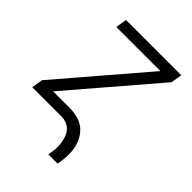

<svg xmlns="http://www.w3.org/2000/svg" viewBox="-201 -616 877 877"><g transform="rotate(45 237.5 -177.5)"><path d="M272 165Q276 146 277.5 127.5Q279 109 277 91Q275 73 269.5 56.5Q264 40 253 26.5Q242 13 225.5 6.5Q209 0 190 0H3L12 -54L365 -466H80L89 -520H446L437 -466L84 -54H190Q217 -54 242.5 -47.5Q268 -41 287 -25.5Q306 -10 318 12Q330 34 335 59.5Q340 85 338.5 111.5Q337 138 332 165Z"/></g></svg>

Font: Iosevka QP Light
Style: Italic
Weight: 300
Italic angle: -9°
Designer: Belleve Invis
Foundry: Belleve Invis
Version: Version 20.0.0; ttfautohint (v1.8.4)